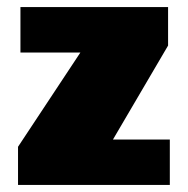

<svg xmlns="http://www.w3.org/2000/svg" viewBox="-20 -521 530 541"><path d="M30.8 -107.4 206.5 -373H37.6V-501H453.6V-392.6L298.3 -127.9H458.5V0H30.8Z"/></svg>

Font: Paytone One
Style: Regular
Weight: 400
Designer: vernon adams
Foundry: vernon adams
Version: 1.000